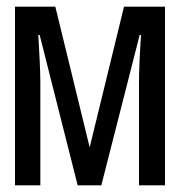

<svg xmlns="http://www.w3.org/2000/svg" viewBox="-20 -556 540 576"><path d="M25 0H101V-311C101 -343 98 -397 95 -451H99L213 0H284L399 -451H403C399 -390 397 -341 397 -309V0H475V-536H352L249 -114L146 -536H25Z"/></svg>

Font: Noto Sans Mono ExtraCondensed
Style: Regular
Weight: 400
Width: 2
Designer: Monotype Design Team
Foundry: Monotype Imaging Inc.
Version: Version 2.014